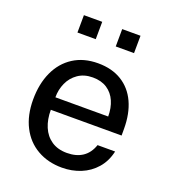

<svg xmlns="http://www.w3.org/2000/svg" viewBox="-134 -823 831 933"><g transform="rotate(20 281.5 -356.5)"><path d="M290.4 -65.4Q338.9 -65.4 371.3 -87.2Q403.6 -108.9 418.2 -152.2H509Q497.4 -99.6 465.6 -63.1Q433.8 -26.6 388.7 -8.3Q343.7 10 292.2 10Q219.9 10 164.6 -21.7Q109.2 -53.3 78.7 -112.8Q48.1 -172.3 48.1 -253.2Q48.1 -334.5 76.4 -396.5Q104.8 -458.4 158.2 -492.7Q211.6 -527 285.5 -527Q357.5 -527 408.3 -495.6Q459.2 -464.2 485.6 -406.6Q512 -348.9 512 -270.2V-235.9H146Q145.8 -186.5 162 -148Q178.1 -109.5 210.6 -87.4Q243.1 -65.4 290.4 -65.4ZM419.2 -300.5Q419.2 -344.9 404.2 -379.3Q389.2 -413.8 359.1 -433.7Q329 -453.5 284.9 -453.5Q240.1 -453.5 208.6 -431.6Q177.2 -409.8 161.6 -374.8Q145.9 -339.8 146.2 -300.5ZM337.9 -723H432.6L431.8 -633H337.2ZM139.9 -723H234.6L233.8 -633H139.2Z"/></g></svg>

Font: Public Sans VF
Style: Regular
Weight: 400
Designer: Pablo Impallari, Rodrigo Fuenzalida (Modified by Dan O. Williams and USWDS)
Version: Version 1.003